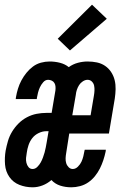

<svg xmlns="http://www.w3.org/2000/svg" viewBox="-20 -790 540 818"><path d="M284 8Q259 8 237 1Q215 -6 199 -23Q182 -8 161 0Q140 8 119 8Q89 8 62.5 -2.5Q36 -13 20 -36Q4 -59 1.5 -88.5Q-1 -118 4 -148Q8 -169 14 -189.5Q20 -210 31.5 -229Q43 -248 59 -264Q75 -280 95 -290.5Q115 -301 136 -305Q157 -309 177 -309H200L216 -404Q217 -412 216.5 -420.5Q216 -429 212 -436Q208 -443 200.5 -446.5Q193 -450 185 -450Q173 -450 164 -439.5Q155 -429 150 -418Q145 -407 142 -395.5Q139 -384 137 -372V-368H47L48 -376Q51 -394 56.5 -412Q62 -430 71 -447Q80 -464 92.5 -479.5Q105 -495 120.5 -506.5Q136 -518 154.5 -523Q173 -528 191 -528Q214 -528 235.5 -522.5Q257 -517 273 -504Q291 -517 312 -522.5Q333 -528 353 -528Q374 -528 393 -524Q412 -520 427.5 -509.5Q443 -499 453.5 -483Q464 -467 468.5 -448.5Q473 -430 472.5 -410Q472 -390 469 -370L444 -221H275L262 -138Q260 -127 259.5 -116Q259 -105 262 -95Q265 -85 272.5 -77.5Q280 -70 290 -70Q302 -70 312 -80Q322 -90 327 -101Q332 -112 335 -124Q338 -136 340 -148L341 -152H431L430 -144Q426 -125 420 -107Q414 -89 405.5 -72Q397 -55 384.5 -39.5Q372 -24 356 -13Q340 -2 321 3Q302 8 284 8ZM288 -299H366L380 -382Q382 -393 382.5 -404Q383 -415 381 -425Q379 -435 371.5 -442.5Q364 -450 353 -450Q343 -450 333 -443.5Q323 -437 317 -427.5Q311 -418 307.5 -407.5Q304 -397 303 -386ZM119 -70Q130 -70 139 -79Q148 -88 153.5 -98Q159 -108 163 -119Q167 -130 170 -140.5Q173 -151 175 -162Q177 -173 179 -184L187 -231H177Q161 -231 144.5 -223Q128 -215 117.5 -201.5Q107 -188 101.5 -171.5Q96 -155 94 -139Q92 -128 91 -117.5Q90 -107 92.5 -96.5Q95 -86 101.5 -78Q108 -70 119 -70ZM278 -575 226 -625 372 -770 435 -710Z"/></svg>

Font: Iosevka Term Curly SmBd Obl
Style: Regular
Weight: 600
Italic angle: -9°
Designer: Belleve Invis
Foundry: Belleve Invis
Version: Version 32.3.0